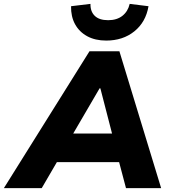

<svg xmlns="http://www.w3.org/2000/svg" viewBox="-73 -969 876 989"><path d="M-53 0 388 -705H542L757 0H576L527 -185L582 -134H178L248 -182L142 0ZM440 -514 283 -245 262 -281H546L514 -243L444 -514ZM474 -760Q417 -760 376 -782.5Q335 -805 313.5 -844.5Q292 -884 293 -937L393 -949Q392 -910 415 -887.5Q438 -865 484 -865Q529 -865 557.5 -887.5Q586 -910 595 -949L692 -937Q678 -855 619 -807.5Q560 -760 474 -760Z"/></svg>

Font: Nunito Sans 10pt Black
Style: Italic
Weight: 900
Italic angle: -9°
Designer: Vernon Adams
Foundry: Vernon Adams
Version: Version 3.101;gftools[0.9.27]